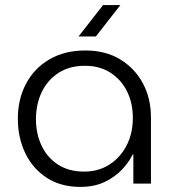

<svg xmlns="http://www.w3.org/2000/svg" viewBox="-20 -720 678 753"><path d="M295 13Q218 13 163 -23Q108 -59 79 -119.5Q50 -180 50 -255Q50 -331 82 -391.5Q114 -452 173.5 -487Q233 -522 315 -522Q394 -522 451.5 -487Q509 -452 540.5 -393Q572 -334 572 -260V0H503V-114H500Q486 -84 458 -54.5Q430 -25 389.5 -6Q349 13 295 13ZM310 -47Q366 -47 409 -74.5Q452 -102 476.5 -149.5Q501 -197 501 -257Q501 -316 478 -362Q455 -408 413 -435Q371 -462 313 -462Q253 -462 210 -434.5Q167 -407 144 -359.5Q121 -312 121 -252Q121 -196 143 -149Q165 -102 207.5 -74.5Q250 -47 310 -47ZM288 -577 384 -700H452L356 -577Z"/></svg>

Font: MuseoModerno Thin Light
Style: Regular
Weight: 300
Version: Version 1.003